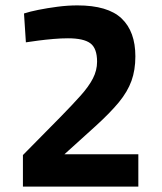

<svg xmlns="http://www.w3.org/2000/svg" viewBox="-20 -692 600 712"><path d="M65 0V-117L206 -260Q249 -304 279 -337.5Q309 -371 324.5 -401Q340 -431 340 -463Q340 -513 315 -531.5Q290 -550 232 -550Q207 -550 178 -547.5Q149 -545 122 -541.5Q95 -538 76 -535L69 -642Q90 -649 122.5 -655.5Q155 -662 193 -667Q231 -672 267 -672Q380 -672 431 -623.5Q482 -575 482 -483Q482 -432 467.5 -392Q453 -352 421 -313Q389 -274 334 -224L219 -120H493V0Z"/></svg>

Font: Titillium Web
Style: Bold
Weight: 700
Designer: Mohamed Gaber, Accademia di Belle Arti di Urbino
Foundry: Kief Type Foundry, Accademia di Belle Arti di Urbino
Version: Version 3.000